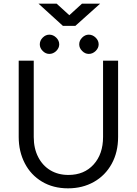

<svg xmlns="http://www.w3.org/2000/svg" viewBox="-20 -1017 746 1047"><path d="M82 -270V-686H164V-270Q164 -208 188 -161Q212 -114 254.5 -88.5Q297 -63 353 -63Q439 -63 490.5 -120Q542 -177 542 -270V-686H624V-270Q624 -187 589 -123.5Q554 -60 492 -25Q430 10 351 10Q270 10 209 -26.5Q148 -63 115 -127Q82 -191 82 -270ZM197 -775Q197 -796 213 -812Q229 -828 249 -828Q270 -828 286.5 -812Q303 -796 303 -775Q303 -755 286.5 -739Q270 -723 249 -723Q229 -723 213 -739Q197 -755 197 -775ZM412 -775Q412 -796 428 -812Q444 -828 464 -828Q485 -828 501.5 -812Q518 -796 518 -775Q518 -755 501.5 -739Q485 -723 464 -723Q444 -723 428 -739Q412 -755 412 -775ZM289 -997 358 -934 427 -997H526L391 -876H323L190 -997Z"/></svg>

Font: Bellota Text
Style: Bold
Weight: 700
Designer: Kemie Guaida
Foundry: Kemie Guaida
Version: Version 4.001